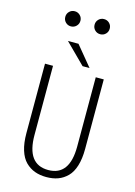

<svg xmlns="http://www.w3.org/2000/svg" viewBox="-156 -1160 882 1250"><g transform="rotate(15 285.0 -534.5)"><path d="M187 -978Q165.5 -978 150.8 -992.8Q136 -1007.5 136 -1029Q136 -1050.5 150.8 -1065.2Q165.5 -1080 187 -1080Q208 -1080 223 -1065.2Q238 -1050.5 238 -1029Q238 -1007.5 223 -992.8Q208 -978 187 -978ZM420.8 -992.8Q406 -978 384.5 -978Q363 -978 348.2 -992.8Q333.5 -1007.5 333.5 -1029Q333.5 -1050.5 348.2 -1065.2Q363 -1080 384.5 -1080Q406 -1080 420.8 -1065.2Q435.5 -1050.5 435.5 -1029Q435.5 -1007.5 420.8 -992.8ZM375 -747.5H328L193.5 -881.5H264.5ZM286 11Q242.5 11 207.8 -1.8Q173 -14.5 145.2 -42Q117.5 -69.5 102.5 -117.5Q87.5 -165.5 87.5 -231.5V-700H141.5V-234Q141.5 -36.5 286 -36.5Q429.5 -36.5 429.5 -232.5V-700H483.5V-231.5Q483.5 -165.5 468.8 -117.5Q454 -69.5 426.5 -42Q399 -14.5 364.5 -1.8Q330 11 286 11Z"/></g></svg>

Font: League Mono Narrow UltraLight
Style: Regular
Weight: 200
Width: 3
Designer: Tyler Finck
Foundry: The League of Moveable Type / Tyler Finck
Version: Version 2.210